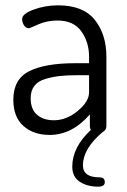

<svg xmlns="http://www.w3.org/2000/svg" viewBox="-20 -499 478 720"><path d="M353 166Q373 166 373 184Q373 201 348 201Q307 201 279 182.5Q251 164 251 126Q251 53 321 -12Q317 -17 317 -26V-70Q250 7 166 7Q106 7 68 -26.5Q30 -60 30 -125Q30 -202 89.5 -232Q149 -262 263 -262H314V-286Q314 -341 285 -381.5Q256 -422 196 -422Q156 -422 123.5 -407.5Q91 -393 89 -393Q77 -393 70 -404Q63 -415 63 -428Q63 -447 106 -463Q149 -479 198 -479Q292 -479 335.5 -424.5Q379 -370 379 -286V-26Q379 -11 364 -3Q291 59 291 121Q291 166 353 166ZM314 -153V-217H272Q232 -217 204.5 -214Q177 -211 150 -203Q123 -195 109 -177Q95 -159 95 -131Q95 -89 119 -68.5Q143 -48 182 -48Q229 -48 271.5 -83Q314 -118 314 -153Z"/></svg>

Font: Dosis
Style: Book
Weight: 400
Designer: EdgarTolentino, PabloImpallari, IginoMarini
Foundry: EdgarTolentino, PabloImpallari, IginoMarini
Version: Version 1.007